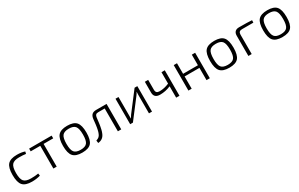

<svg xmlns="http://www.w3.org/2000/svg" viewBox="203 -1823 4926 3161"><g transform="rotate(-30 2665.5 -242.5)"><path d="M439 -54 446 -10Q372 12 288 12Q163 12 112 -45Q61 -102 61 -242Q61 -382 112 -439.5Q163 -497 288 -497Q377 -497 437 -475L427 -434Q374 -442 298 -442Q202 -442 164.5 -399.5Q127 -357 127 -242Q127 -127 164.5 -85Q202 -43 298 -43Q382 -43 439 -54Z M943 -432H760V0H697V-432H515V-484H943Z M1020 -242Q1020 -382 1070.5 -439.5Q1121 -497 1243 -497Q1365 -497 1415 -439.5Q1465 -382 1465 -242Q1465 -102 1415 -45Q1365 12 1243 12Q1121 12 1070.5 -45.5Q1020 -103 1020 -242ZM1365 -399Q1331 -442 1243 -442Q1155 -442 1120.5 -399Q1086 -356 1086 -242Q1086 -128 1120.5 -85Q1155 -42 1243 -42Q1331 -42 1365 -85Q1399 -128 1399 -242Q1399 -356 1365 -399Z M1987 -484V0H1923V-434H1800Q1768 -434 1753 -419Q1738 -404 1734 -370Q1733 -363 1730 -336Q1727 -309 1725.5 -298.5Q1724 -288 1721 -263.5Q1718 -239 1715.5 -226.5Q1713 -214 1709 -193Q1705 -172 1701.5 -158Q1698 -144 1693 -127.5Q1688 -111 1682 -98Q1646 -4 1547 5L1540 -45Q1576 -56 1595.5 -73.5Q1615 -91 1626 -118Q1632 -132 1638 -150Q1644 -168 1648 -189.5Q1652 -211 1655.5 -228.5Q1659 -246 1662 -271.5Q1665 -297 1666.5 -310Q1668 -323 1670.5 -348.5Q1673 -374 1674 -379Q1681 -433 1708.5 -458.5Q1736 -484 1791 -484Z M2572 0H2514V-348Q2514 -366 2516 -408H2514Q2504 -387 2482 -357L2209 0H2157V-484H2214V-138Q2214 -98 2213 -76H2215Q2234 -110 2248 -128L2520 -484H2572Z M3094 -484V0H3031V-216Q2933 -174 2830 -174Q2715 -174 2715 -279V-484H2778V-298Q2778 -260 2795 -243.5Q2812 -227 2850 -227Q2939 -227 3031 -267V-484Z M3671 -484V0H3608V-233H3326V0H3264V-484H3326V-283H3608V-484Z M3816 -242Q3816 -382 3866.5 -439.5Q3917 -497 4039 -497Q4161 -497 4211 -439.5Q4261 -382 4261 -242Q4261 -102 4211 -45Q4161 12 4039 12Q3917 12 3866.5 -45.5Q3816 -103 3816 -242ZM4161 -399Q4127 -442 4039 -442Q3951 -442 3916.5 -399Q3882 -356 3882 -242Q3882 -128 3916.5 -85Q3951 -42 4039 -42Q4127 -42 4161 -85Q4195 -128 4195 -242Q4195 -356 4161 -399Z M4404 0V-384Q4404 -434 4430 -460Q4456 -486 4506 -486Q4672 -486 4751 -480L4749 -434H4531Q4467 -434 4467 -369V0Z M4825 -242Q4825 -382 4875.5 -439.5Q4926 -497 5048 -497Q5170 -497 5220 -439.5Q5270 -382 5270 -242Q5270 -102 5220 -45Q5170 12 5048 12Q4926 12 4875.5 -45.5Q4825 -103 4825 -242ZM5170 -399Q5136 -442 5048 -442Q4960 -442 4925.5 -399Q4891 -356 4891 -242Q4891 -128 4925.5 -85Q4960 -42 5048 -42Q5136 -42 5170 -85Q5204 -128 5204 -242Q5204 -356 5170 -399Z"/></g></svg>

Font: Exo 2.0 Light
Style: Regular
Weight: 300
Designer: Natanael Gama
Version: Version 1.001;PS 001.001;hotconv 1.0.70;makeotf.lib2.5.58329